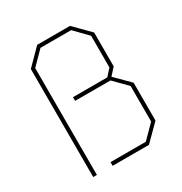

<svg xmlns="http://www.w3.org/2000/svg" viewBox="-171 -865 943 993"><g transform="rotate(-30 300.0 -368.5)"><path d="M100 0V-645L191 -737H387L478 -645V-443L441 -402L525 -318V-92L433 0H216V-22H427L503 -99V-311L427 -388H216V-410H421L456 -449V-638L381 -715H198L122 -638V0Z"/></g></svg>

Font: Tomorrow Thin
Style: Regular
Weight: 250
Designer: Tony de Marco, Monica Rizzolli
Foundry: Just in Type
Version: Version 2.002